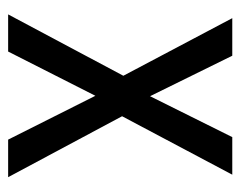

<svg xmlns="http://www.w3.org/2000/svg" viewBox="-78 -498 577 460"><g transform="rotate(90 210.0 -268.5)"><path d="M162 -276 15 0H104L210 -209L315 0H405L259 -273L399 -537H309L211 -340L114 -537H24Z"/></g></svg>

Font: Noto Sans Khmer Condensed
Style: Regular
Weight: 400
Width: 3
Designer: Danh Hong and the Monotype Design Team
Foundry: Monotype Imaging Inc.
Version: Version 2.004